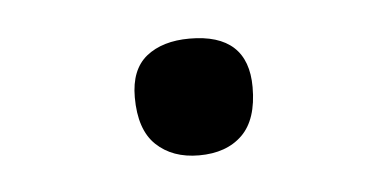

<svg xmlns="http://www.w3.org/2000/svg" viewBox="-26 -438 356 176"><g transform="rotate(-5 152.0 -349.5)"><path d="M151.9 -295.4Q127.4 -295.4 112.5 -309.6Q97.7 -323.7 97.7 -353.5Q97.7 -378.9 112.5 -390.9Q127.4 -402.8 152.3 -402.8Q206.1 -402.8 206.1 -353.5Q206.1 -323.7 191.7 -309.6Q177.2 -295.4 151.9 -295.4Z"/></g></svg>

Font: Pinar DS1 Light
Style: Regular
Weight: 300
Designer: Amin Abedi
Version: Version 3.000